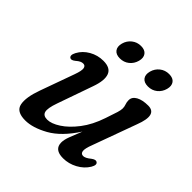

<svg xmlns="http://www.w3.org/2000/svg" viewBox="-175 -791 942 942"><g transform="rotate(45 296.0 -320.0)"><path d="M525.5 -94Q541 -85.5 525.5 -59Q506.5 -27.5 471.2 -8.5Q436 10.5 397.5 10.5Q336.5 10.5 336.5 -38.5Q336.5 -57 346 -82.5Q355.5 -108 372.5 -149.5Q315 -61 250.8 -25.2Q186.5 10.5 135 10.5Q73 10.5 64.8 -31Q56.5 -72.5 82.5 -144L146.5 -322Q159.5 -358 156.8 -373.2Q154 -388.5 139 -388.5Q131 -388.5 122.5 -384.5Q114 -380.5 102 -370Q85.5 -357 76 -362.5Q62 -371 76 -397.5Q93 -429.5 126.8 -448.8Q160.5 -468 200 -468Q249 -468 261.2 -436Q273.5 -404 252 -344L187 -159Q169.5 -109.5 175 -89Q180.5 -68.5 208.5 -68.5Q237 -68.5 274.5 -92.8Q312 -117 347.5 -163.2Q383 -209.5 405.5 -276.5Q421 -321 426.5 -339.8Q432 -358.5 432 -369.5Q432 -382 427.8 -393.2Q423.5 -404.5 423.5 -418.5Q423.5 -441.5 447.2 -454.8Q471 -468 510.5 -468Q576.5 -468 536.5 -364.5L454 -138Q438.5 -98 441.5 -82.5Q444.5 -67 459.5 -67Q474.5 -67 497.5 -86Q515.5 -99.5 525.5 -94ZM248 -533Q221 -533 209 -549Q197 -565 204 -591.5Q211 -617.5 231.5 -633.8Q252 -650 279 -650Q306.5 -650 318.2 -633.8Q330 -617.5 323 -591.5Q316 -565.5 295.8 -549.2Q275.5 -533 248 -533ZM443 -533Q415.5 -533 403.5 -549Q391.5 -565 398.5 -591.5Q405.5 -617.5 426 -633.8Q446.5 -650 474 -650Q501.5 -650 513.2 -633.8Q525 -617.5 518 -591.5Q511 -565.5 490.8 -549.2Q470.5 -533 443 -533Z"/></g></svg>

Font: Fraunces 9pt S050
Style: Italic
Weight: 400
Italic angle: -16°
Version: Version 1.000; ttfautohint (v1.8.3)